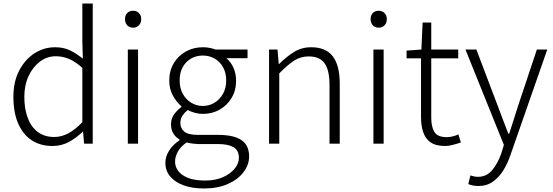

<svg xmlns="http://www.w3.org/2000/svg" viewBox="-20 -815 3137 1089"><path d="M277 13Q210 13 160.5 -19Q111 -51 83.5 -113.5Q56 -176 56 -266Q56 -352 89 -415Q122 -478 175.5 -512.5Q229 -547 292 -547Q340 -547 376 -530Q412 -513 450 -482L447 -579V-795H506V0H457L451 -68H449Q416 -35 373 -11Q330 13 277 13ZM287 -38Q330 -38 369 -59.5Q408 -81 447 -122V-430Q407 -466 371 -481Q335 -496 297 -496Q247 -496 206.5 -465.5Q166 -435 142 -383.5Q118 -332 118 -266Q118 -197 137.5 -145.5Q157 -94 195 -66Q233 -38 287 -38Z M705 0V-534H763V0ZM735 -658Q714 -658 701.5 -671.5Q689 -685 689 -707Q689 -728 701.5 -741Q714 -754 735 -754Q755 -754 768 -741Q781 -728 781 -707Q781 -685 768 -671.5Q755 -658 735 -658Z M1137 254Q1070 254 1021 236Q972 218 945 185.5Q918 153 918 108Q918 73 939 39.5Q960 6 998 -19V-24Q977 -36 963.5 -57.5Q950 -79 950 -110Q950 -145 970 -170Q990 -195 1009 -208V-212Q983 -234 961.5 -271.5Q940 -309 940 -358Q940 -414 965.5 -456.5Q991 -499 1034.5 -523Q1078 -547 1130 -547Q1153 -547 1171.5 -543Q1190 -539 1203 -534H1384V-485H1264Q1289 -464 1304 -431Q1319 -398 1319 -357Q1319 -302 1293.5 -259.5Q1268 -217 1225.5 -193Q1183 -169 1130 -169Q1109 -169 1086 -175Q1063 -181 1045 -191Q1028 -178 1015.5 -160Q1003 -142 1003 -117Q1003 -89 1024 -69.5Q1045 -50 1103 -50H1216Q1306 -50 1349.5 -20.5Q1393 9 1393 73Q1393 119 1361.5 161Q1330 203 1272.5 228.5Q1215 254 1137 254ZM1130 -214Q1166 -214 1196 -232Q1226 -250 1244.5 -282.5Q1263 -315 1263 -358Q1263 -402 1245 -434Q1227 -466 1197 -483Q1167 -500 1130 -500Q1094 -500 1064 -483Q1034 -466 1016.5 -434.5Q999 -403 999 -358Q999 -315 1017 -282.5Q1035 -250 1065 -232Q1095 -214 1130 -214ZM1143 209Q1202 209 1244.5 190Q1287 171 1311 141.5Q1335 112 1335 81Q1335 37 1304 19.5Q1273 2 1215 2H1105Q1096 2 1077.5 0Q1059 -2 1038 -7Q1004 17 988.5 45.5Q973 74 973 101Q973 149 1017.5 179Q1062 209 1143 209Z M1506 0V-534H1554L1561 -452H1563Q1603 -492 1646.5 -519.5Q1690 -547 1745 -547Q1828 -547 1867.5 -495.5Q1907 -444 1907 -341V0H1849V-333Q1849 -416 1821.5 -455.5Q1794 -495 1731 -495Q1685 -495 1648 -471Q1611 -447 1564 -399V0Z M2098 0V-534H2156V0ZM2128 -658Q2107 -658 2094.5 -671.5Q2082 -685 2082 -707Q2082 -728 2094.5 -741Q2107 -754 2128 -754Q2148 -754 2161 -741Q2174 -728 2174 -707Q2174 -685 2161 -671.5Q2148 -658 2128 -658Z M2505 13Q2452 13 2422.5 -7.5Q2393 -28 2380.5 -65Q2368 -102 2368 -151V-484H2286V-528L2370 -534L2377 -687H2426V-534H2579V-484H2426V-147Q2426 -97 2443.5 -67Q2461 -37 2515 -37Q2530 -37 2548 -41.5Q2566 -46 2580 -53L2594 -7Q2571 1 2547.5 7Q2524 13 2505 13Z M2692 240Q2677 240 2662 237Q2647 234 2636 229L2648 180Q2656 183 2668 185.5Q2680 188 2691 188Q2740 188 2772 149.5Q2804 111 2824 53L2838 7L2620 -534H2682L2806 -207Q2819 -172 2834 -132.5Q2849 -93 2863 -57H2868Q2880 -93 2892.5 -132.5Q2905 -172 2916 -207L3025 -534H3084L2876 62Q2861 108 2836.5 148.5Q2812 189 2777 214.5Q2742 240 2692 240Z"/></svg>

Font: Noto Sans HK Thin Light
Style: Regular
Weight: 300
Version: Version 2.004-H2;hotconv 1.0.118;makeotfexe 2.5.65603